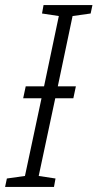

<svg xmlns="http://www.w3.org/2000/svg" viewBox="-60 -734 383 754"><path d="M-40 0H152L158 -33L92 -43L157 -348H228L238 -395H167L225 -671L296 -681L303 -714H111L105 -681L171 -671L113 -395H41L31 -348H103L38 -43L-33 -33Z"/></svg>

Font: Noto Sans Condensed Light
Style: Italic
Weight: 300
Width: 3
Italic angle: -12°
Designer: Monotype Design Team
Foundry: Monotype Imaging Inc.
Version: Version 2.013